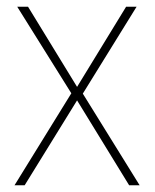

<svg xmlns="http://www.w3.org/2000/svg" viewBox="-20 -548 459 568"><path d="M191 -272 31 -528H63L208 -291L353 -528H384L225 -271L393 0H362L208 -251L53 0H23Z"/></svg>

Font: Noto Sans Myanmar SemiCondensed Thin
Style: Regular
Weight: 100
Width: 4
Designer: Monotype Design Team
Foundry: Monotype Imaging Inc.
Version: Version 2.107; ttfautohint (v1.8.4.7-5d5b)